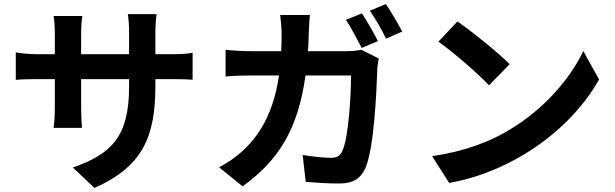

<svg xmlns="http://www.w3.org/2000/svg" viewBox="-20 -866 3040 949"><path d="M822 -598H748V-703C748 -743 751 -776 754 -796H612C615 -776 618 -743 618 -703V-598H381V-696C381 -736 384 -768 387 -787H245C248 -768 251 -736 251 -697V-598H166C115 -598 77 -604 58 -607V-471C81 -474 115 -475 166 -475H251V-339C251 -294 248 -254 245 -234H385C384 -254 381 -295 381 -339V-475H618V-437C618 -192 532 -105 340 -38L447 63C688 -44 748 -194 748 -442V-475H822C873 -475 910 -474 932 -472V-605C905 -600 875 -598 822 -598Z M1887 -846 1808 -813C1835 -774 1868 -718 1888 -675L1968 -710C1950 -744 1913 -809 1887 -846ZM1768 -629 1848 -663C1829 -701 1793 -763 1769 -800L1690 -768C1717 -728 1745 -670 1768 -629ZM1690 -613H1502C1505 -642 1505 -671 1506 -702C1507 -726 1509 -768 1512 -792H1365C1368 -768 1372 -722 1372 -700C1372 -669 1371 -641 1370 -613H1227C1188 -613 1138 -615 1095 -620V-488C1138 -492 1192 -493 1227 -493H1359C1330 -292 1244 -135 1063 -39L1179 55C1357 -73 1453 -227 1490 -493H1715C1715 -384 1702 -186 1673 -122C1662 -97 1648 -86 1616 -86C1577 -86 1525 -92 1476 -100L1491 33C1540 37 1600 41 1657 41C1726 41 1763 16 1786 -35C1830 -136 1841 -419 1845 -525C1845 -536 1849 -561 1852 -577L1766 -620C1741 -615 1715 -613 1690 -613Z M2241 -760 2147 -660C2218 -610 2346 -500 2397 -444L2499 -549C2440 -608 2311 -712 2241 -760ZM2116 -94 2200 38C2496 -13 2794 -212 2941 -473L2863 -614C2800 -479 2670 -327 2499 -225C2402 -165 2273 -117 2116 -94Z"/></svg>

Font: Spoqa Han Sans Neo Bold
Style: Bold
Weight: 700
Designer: [Spoqa Han Sans Neo] Dong-huui Kim  Younghwa Kang  Yujin Lee  [Noto Sans] Ryoko NISHIZUKA  (kana & ideographs); Paul D. 
Foundry: Spoqa (http://www.spoqa-han-sans.com)
Version: Version 1.100;hotconv 1.0.109;makeotfexe 2.5.65596